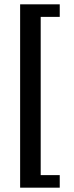

<svg xmlns="http://www.w3.org/2000/svg" viewBox="-20 -706 344 887"><path d="M73 161V-686H256V-628H168V103H256V161Z"/></svg>

Font: Chivo Medium
Style: Regular
Weight: 500
Designer: Hector Gatti
Foundry: Omnibus-Type
Version: Version 2.002